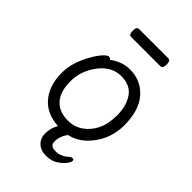

<svg xmlns="http://www.w3.org/2000/svg" viewBox="-250 -780 1061 1061"><g transform="rotate(45 281.0 -249.5)"><path d="M415 -617H187Q169 -617 169 -648Q169 -679 188 -679H416Q434 -679 434 -648Q434 -617 415 -617ZM267 -43Q316 -43 354.5 -69.5Q393 -96 416 -142Q439 -188 439 -258Q439 -328 406.5 -377Q374 -426 301 -426Q228 -426 175.5 -357.5Q123 -289 123 -207.5Q123 -126 160.5 -84.5Q198 -43 267 -43ZM194 -445Q249 -486 309 -486Q369 -486 413 -457Q506 -396 506 -245Q506 -143 444 -66Q395 -3 323 13Q296 50 296 92Q296 125 337 125Q378 125 411 96Q422 85 432.5 85Q443 85 443 96.5Q443 108 426.5 128Q410 148 383.5 164Q357 180 317 180Q277 180 252.5 156.5Q228 133 228 97Q228 61 242 32Q246 24 249 17Q161 11 112 -42Q56 -103 56 -207Q56 -287 106 -374Q126 -410 146 -432Q166 -454 176.5 -454Q187 -454 194 -445Z"/></g></svg>

Font: LXGW WenKai Lite
Style: Regular
Weight: 400
Designer: LXGW / Fontworks Inc.
Foundry: LXGW / Fontworks Inc.
Version: Version 1.511; March 25, 2025